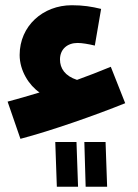

<svg xmlns="http://www.w3.org/2000/svg" viewBox="-20 -473 528 733"><path d="M458 -79 403 -218C359 -200 316 -183 274 -168C228 -183 209 -212 209 -246C209 -285 237 -309 276 -309C293 -309 317 -305 342 -299L366 -439C329 -448 297 -453 254 -453C144 -453 55 -374 55 -263C55 -203 91 -147 131 -120C88 -107 47 -95 9 -85L58 57C176 26 344 -33 458 -79ZM307 240H389L383 69H302ZM197 240H278L272 69H191Z"/></svg>

Font: Noto Sans Arabic UI Extra
Style: Regular
Weight: 800
Designer: Nadine Chahine - Monotype Design Team
Foundry: Monotype Imaging Inc.
Version: Version 1.900